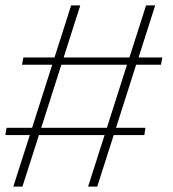

<svg xmlns="http://www.w3.org/2000/svg" viewBox="-20 -695 646 715"><path d="M308 0 369.5 -192H125L63.5 0H29.5L91 -192H0L4.5 -219H99.5L174.5 -454H62L67 -481H183L245 -675H279L217 -481H462L524 -675H558L496 -481H584.5L579.5 -454H487L412 -219H521.5L517.5 -192H403.5L342 0ZM133.5 -219H378L453 -454H208.5Z"/></svg>

Font: Anybody ExtraExpanded ExtraLight
Style: Italic
Weight: 200
Width: 8
Italic angle: -10°
Designer: Tyler Finck
Foundry: Etcetera Type Company
Version: Version 1.010; ttfautohint (v1.8.3) -l 8 -r 50 -G 200 -x 14 